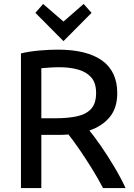

<svg xmlns="http://www.w3.org/2000/svg" viewBox="-20 -951 678 971"><path d="M86 0V-681Q128 -691 179 -695.5Q230 -700 272 -700Q419 -700 496 -645Q573 -590 573 -480Q573 -405 535 -359Q497 -313 432 -291Q457 -261 490.5 -212.5Q524 -164 557.5 -108Q591 -52 615 0H501Q475 -50 443.5 -100.5Q412 -151 381.5 -195.5Q351 -240 326 -271Q307 -269 287 -269H189V0ZM189 -353H263Q324 -353 370 -363Q416 -373 441 -400.5Q466 -428 466 -481Q466 -532 441 -560Q416 -588 374 -599.5Q332 -611 280 -611Q250 -611 227.5 -609Q205 -607 189 -606ZM301 -743 159 -886 198 -931 301 -842 403 -931 443 -886Z"/></svg>

Font: Ubuntu Sans Medium
Style: Regular
Weight: 500
Designer: Dalton Maag Ltd
Foundry: Dalton Maag Ltd
Version: Version 1.006; ttfautohint (v1.8.4.7-5d5b)